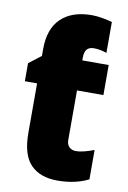

<svg xmlns="http://www.w3.org/2000/svg" viewBox="-87 -818 589 881"><g transform="rotate(10 207.0 -377.5)"><path d="M364 -750V-606Q333 -617 304 -617Q282 -617 271.5 -604.5Q261 -592 261 -566V-553H384V-413H261V-182Q261 -161 273 -149.5Q285 -138 304 -138Q336 -138 388 -158V-21Q326 10 244 10Q163 10 119 -35Q75 -80 75 -183V-413H18V-497L75 -541V-573Q75 -668 126 -716.5Q177 -765 269 -765Q292 -765 319.5 -760Q347 -755 364 -750Z"/></g></svg>

Font: Noto Sans Display Black Narrow
Style: Regular
Weight: 900
Width: 4
Designer: Monotype Design team
Foundry: Monotype Imaging Inc.
Version: Version 1.000